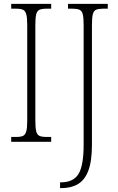

<svg xmlns="http://www.w3.org/2000/svg" viewBox="-20 -734 613 994"><path d="M38 0V-25H63Q87 -25 99 -30.5Q111 -36 116 -54Q121 -72 121 -109V-605Q121 -642 116 -660Q111 -678 99 -683.5Q87 -689 63 -689H38V-714H245V-689H221Q197 -689 184.5 -683.5Q172 -678 167.5 -660Q163 -642 163 -605V-109Q163 -72 167.5 -54Q172 -36 184.5 -30.5Q197 -25 221 -25H245V0ZM291 240V210H295Q360 210 386.5 166.5Q413 123 413 15V-606Q413 -642 408.5 -660Q404 -678 391.5 -683.5Q379 -689 356 -689H332V-714H538V-689H513Q490 -689 477.5 -683.5Q465 -678 460.5 -660Q456 -642 456 -605V14Q456 100 437.5 149Q419 198 383.5 219Q348 240 296 240Z"/></svg>

Font: Noto Serif Tamil Condensed ExtraLight
Style: Regular
Weight: 200
Width: 3
Designer: Indian Type Foundry, Tom Grace, and the Monotype Design Team
Foundry: Monotype Imaging Inc.
Version: Version 2.004; ttfautohint (v1.8.4.7-5d5b)